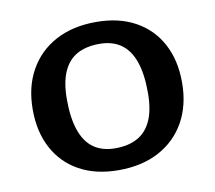

<svg xmlns="http://www.w3.org/2000/svg" viewBox="-63 -576 737 659"><g transform="rotate(-10 305.5 -247.0)"><path d="M302 -65Q348 -65 379.8 -82.8Q411.5 -100.5 428 -137.8Q444.5 -175 444.5 -234Q444.5 -299 429.5 -342Q414.5 -385 384.5 -406.2Q354.5 -427.5 309 -427.5Q263 -427.5 231.2 -410Q199.5 -392.5 183 -355Q166.5 -317.5 166.5 -258.5Q166.5 -194 181.5 -150.8Q196.5 -107.5 226.5 -86.2Q256.5 -65 302 -65ZM300.5 11Q221 11 163.8 -20.5Q106.5 -52 75.8 -109.5Q45 -167 45 -244.5Q45 -323 77.5 -381.2Q110 -439.5 169.5 -471.5Q229 -503.5 310.5 -503.5Q390 -503.5 447.2 -472Q504.5 -440.5 535.2 -383.2Q566 -326 566 -248Q566 -169.5 533.5 -111.2Q501 -53 441.5 -21Q382 11 300.5 11Z"/></g></svg>

Font: Newsreader 9pt Medium
Style: Regular
Weight: 500
Designer: Hugues Gentile
Foundry: Production Type
Version: Version 1.003